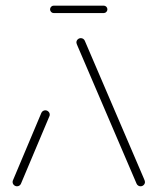

<svg xmlns="http://www.w3.org/2000/svg" viewBox="-20 -652 551 672"><path d="M39.6 0Q33.3 0 28.7 -4.4Q24.1 -8.9 24.1 -15.2Q24.1 -18.9 25.6 -21.5L124.8 -257Q126.7 -261.1 130.4 -263.5Q134.1 -265.9 138.5 -265.9Q144.8 -265.9 149.4 -261.5Q154.1 -257 154.1 -250.7Q154.1 -247 152.6 -244.4L53.3 -8.9Q51.5 -4.8 47.8 -2.4Q44.1 0 39.6 0ZM487.4 -15.2Q487.4 -8.9 482.8 -4.4Q478.1 0 471.9 0Q467.4 0 463.7 -2.4Q460 -4.8 458.1 -8.9L252.2 -489.3Q247.4 -499.6 247.4 -503.3Q247.4 -509.6 252 -514.1Q256.7 -518.5 263 -518.5Q267.4 -518.5 271.1 -516.1Q274.8 -513.7 276.7 -509.6L482.6 -29.3Q487.4 -18.9 487.4 -15.2ZM155.2 -619.3Q155.2 -624.4 158.9 -628.3Q162.6 -632.2 167.8 -632.2H343.3Q348.5 -632.2 352.2 -628.3Q355.9 -624.4 355.9 -619.3Q355.9 -614.1 352.2 -610.2Q348.5 -606.3 343.3 -606.3H167.8Q162.6 -606.3 158.9 -610.2Q155.2 -614.1 155.2 -619.3Z"/></svg>

Font: 26F Galaxy Sans Ultra Light
Style: Regular
Weight: 200
Designer: C₂₉H₂₅N₃O₅
Version: Version 1.100